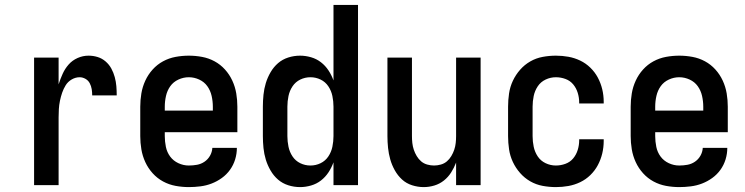

<svg xmlns="http://www.w3.org/2000/svg" viewBox="-20 -755 3040 783"><path d="M119 0V-520H219V-411Q226 -433 235.5 -454Q245 -475 260 -492Q275 -509 296.5 -518.5Q318 -528 341 -528Q360 -528 378 -522.5Q396 -517 410.5 -504.5Q425 -492 434 -475.5Q443 -459 448 -440.5Q453 -422 454.5 -403.5Q456 -385 456 -366H356Q356 -379 354 -391.5Q352 -404 346 -415.5Q340 -427 328.5 -433.5Q317 -440 305 -440Q288 -440 272.5 -431Q257 -422 248 -407.5Q239 -393 233.5 -377Q228 -361 224.5 -344Q221 -327 220 -310Q219 -293 219 -276V0Z M750 8Q723 8 696 3Q669 -2 645 -15Q621 -28 602.5 -48.5Q584 -69 572.5 -94Q561 -119 556.5 -146Q552 -173 552 -200V-320Q552 -347 556.5 -374Q561 -401 572.5 -426Q584 -451 602.5 -471.5Q621 -492 645 -505Q669 -518 696 -523Q723 -528 750 -528Q777 -528 804 -523Q831 -518 855 -505Q879 -492 897.5 -471.5Q916 -451 927.5 -426Q939 -401 943.5 -374Q948 -347 948 -320V-216H652V-200Q652 -178 656.5 -156Q661 -134 674 -116.5Q687 -99 707.5 -89.5Q728 -80 750 -80Q767 -80 783.5 -83Q800 -86 814 -95.5Q828 -105 836.5 -120Q845 -135 846 -152H946Q946 -128 939 -105Q932 -82 918 -62.5Q904 -43 884.5 -29Q865 -15 843 -6.5Q821 2 797 5Q773 8 750 8ZM848 -304V-320Q848 -342 843 -364Q838 -386 825.5 -403.5Q813 -421 792.5 -430.5Q772 -440 750 -440Q728 -440 707.5 -430.5Q687 -421 674.5 -403.5Q662 -386 657 -364Q652 -342 652 -320V-304Z M1204 8Q1179 8 1155.5 0.5Q1132 -7 1114 -22.5Q1096 -38 1083.5 -59.5Q1071 -81 1064 -104Q1057 -127 1054.5 -151.5Q1052 -176 1052 -200V-320Q1052 -344 1054.5 -368.5Q1057 -393 1064 -416Q1071 -439 1083.5 -460.5Q1096 -482 1114 -497.5Q1132 -513 1155.5 -520.5Q1179 -528 1204 -528Q1226 -528 1248.5 -521.5Q1271 -515 1289 -501Q1307 -487 1319.5 -468Q1332 -449 1340 -427V-735H1440V0H1340V-93Q1332 -71 1319.5 -52Q1307 -33 1289 -19Q1271 -5 1248.5 1.5Q1226 8 1204 8ZM1246 -80Q1268 -80 1287.5 -89.5Q1307 -99 1319 -117Q1331 -135 1335.5 -156.5Q1340 -178 1340 -200V-320Q1340 -342 1335.5 -363.5Q1331 -385 1319 -403Q1307 -421 1287.5 -430.5Q1268 -440 1246 -440Q1224 -440 1204.5 -430.5Q1185 -421 1173 -403Q1161 -385 1156.5 -363.5Q1152 -342 1152 -320V-200Q1152 -178 1156.5 -156.5Q1161 -135 1173 -117Q1185 -99 1204.5 -89.5Q1224 -80 1246 -80Z M1708 8Q1684 8 1660.5 0.5Q1637 -7 1619.5 -23Q1602 -39 1590 -60.5Q1578 -82 1571.5 -105Q1565 -128 1562.5 -152Q1560 -176 1560 -200V-520H1660V-200Q1660 -186 1661.5 -172Q1663 -158 1667.5 -144.5Q1672 -131 1679.5 -118.5Q1687 -106 1697.5 -97Q1708 -88 1722 -84Q1736 -80 1750 -80Q1764 -80 1778 -84Q1792 -88 1802.5 -97Q1813 -106 1820.5 -118.5Q1828 -131 1832.5 -144.5Q1837 -158 1838.5 -172Q1840 -186 1840 -200V-520H1940V0H1840V-92Q1832 -71 1820 -52Q1808 -33 1790.5 -19Q1773 -5 1751.5 1.5Q1730 8 1708 8Z M2247 8Q2220 8 2193 3Q2166 -2 2142.5 -15.5Q2119 -29 2101 -49.5Q2083 -70 2071.5 -94.5Q2060 -119 2056 -146Q2052 -173 2052 -200V-320Q2052 -347 2056 -374Q2060 -401 2071.5 -425.5Q2083 -450 2101 -470.5Q2119 -491 2142.5 -504.5Q2166 -518 2193 -523Q2220 -528 2247 -528Q2273 -528 2298 -523.5Q2323 -519 2346 -508Q2369 -497 2387.5 -479Q2406 -461 2418 -438.5Q2430 -416 2436 -391Q2442 -366 2442 -340V-333H2342V-337Q2342 -357 2336 -376.5Q2330 -396 2317.5 -411Q2305 -426 2286 -433Q2267 -440 2247 -440Q2225 -440 2205 -430.5Q2185 -421 2173 -403Q2161 -385 2156.5 -363.5Q2152 -342 2152 -320V-200Q2152 -178 2156.5 -156.5Q2161 -135 2173 -117Q2185 -99 2205 -89.5Q2225 -80 2247 -80Q2267 -80 2286 -87Q2305 -94 2317.5 -109Q2330 -124 2336 -143.5Q2342 -163 2342 -183V-187H2442V-180Q2442 -154 2436 -129Q2430 -104 2418 -81.5Q2406 -59 2387.5 -41Q2369 -23 2346 -12Q2323 -1 2298 3.5Q2273 8 2247 8Z M2750 8Q2723 8 2696 3Q2669 -2 2645 -15Q2621 -28 2602.5 -48.5Q2584 -69 2572.5 -94Q2561 -119 2556.5 -146Q2552 -173 2552 -200V-320Q2552 -347 2556.5 -374Q2561 -401 2572.5 -426Q2584 -451 2602.5 -471.5Q2621 -492 2645 -505Q2669 -518 2696 -523Q2723 -528 2750 -528Q2777 -528 2804 -523Q2831 -518 2855 -505Q2879 -492 2897.5 -471.5Q2916 -451 2927.5 -426Q2939 -401 2943.5 -374Q2948 -347 2948 -320V-216H2652V-200Q2652 -178 2656.5 -156Q2661 -134 2674 -116.5Q2687 -99 2707.5 -89.5Q2728 -80 2750 -80Q2767 -80 2783.5 -83Q2800 -86 2814 -95.5Q2828 -105 2836.5 -120Q2845 -135 2846 -152H2946Q2946 -128 2939 -105Q2932 -82 2918 -62.5Q2904 -43 2884.5 -29Q2865 -15 2843 -6.5Q2821 2 2797 5Q2773 8 2750 8ZM2848 -304V-320Q2848 -342 2843 -364Q2838 -386 2825.5 -403.5Q2813 -421 2792.5 -430.5Q2772 -440 2750 -440Q2728 -440 2707.5 -430.5Q2687 -421 2674.5 -403.5Q2662 -386 2657 -364Q2652 -342 2652 -320V-304Z"/></svg>

Font: Iosevka Term Curly Semibold
Style: Regular
Weight: 600
Designer: Belleve Invis
Foundry: Belleve Invis
Version: Version 32.3.0